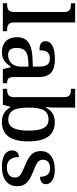

<svg xmlns="http://www.w3.org/2000/svg" viewBox="584 -1384 810 2018"><g transform="rotate(90 989.0 -375.0)"><path d="M14 0H308V-45H295C251 -45 216 -55 216 -117V-760H14V-715H27C66 -715 106 -706 106 -649V-117C106 -55 71 -45 27 -45H14Z M526 10C607 10 638 -26 680 -81H688L706 0H855V-45H852C807 -45 790 -61 790 -117V-375C790 -501 727 -547 600 -547C497 -547 413 -519 413 -449C413 -402 445 -385 509 -385C509 -449 524 -494 594 -494C668 -494 680 -446 680 -373V-315L597 -312C445 -307 371 -257 371 -151C371 -41 437 10 526 10ZM558 -55C507 -55 484 -86 484 -146C484 -223 518 -263 622 -267L680 -270V-191C680 -108 632 -55 558 -55Z M1262 10C1394 10 1466 -76 1466 -269C1466 -461 1394 -546 1263 -546C1185 -546 1140 -509 1111 -452H1106C1109 -476 1111 -544 1111 -580V-760H913V-715H920C964 -715 1001 -706 1001 -647V-117C1001 -54 963 -45 920 -45H913V0H1081L1102 -78H1108C1137 -26 1185 10 1262 10ZM1238 -57C1140 -57 1111 -132 1111 -269C1111 -412 1140 -480 1237 -480C1320 -480 1353 -411 1353 -270C1353 -132 1320 -57 1238 -57Z M1734 10C1858 10 1937 -46 1937 -151C1937 -239 1888 -277 1782 -319C1693 -354 1659 -372 1659 -421C1659 -466 1687 -496 1750 -496C1809 -496 1838 -458 1838 -391C1889 -391 1916 -415 1916 -453C1916 -503 1866 -546 1763 -546C1646 -546 1568 -495 1568 -400C1568 -310 1618 -275 1724 -231C1818 -192 1846 -174 1846 -127C1846 -77 1810 -42 1740 -42C1661 -42 1631 -95 1631 -169C1601 -169 1561 -153 1561 -98C1561 -29 1623 10 1734 10Z"/></g></svg>

Font: Noto Serif Devanagari Medium
Style: Regular
Weight: 500
Designer: Universal Thirst, Indian Type Foundry and the Monotype Design Team
Foundry: Monotype Imaging Inc.
Version: Version 2.004